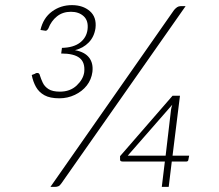

<svg xmlns="http://www.w3.org/2000/svg" viewBox="-20 -730 855 750"><path d="M212 -346Q175 -346 153.5 -358Q132 -370 120.5 -390.5Q109 -411 104 -437L117 -442Q119 -444 121.5 -444.5Q124 -445 126 -445Q134 -445 136 -435Q140 -422 147 -407Q154 -392 169.5 -382Q185 -372 214 -372Q254 -372 279.5 -396Q305 -420 309 -448Q313 -486 291 -503.5Q269 -521 219 -521L222 -543Q267 -544 292.5 -563.5Q318 -583 322 -615Q326 -649 307 -666.5Q288 -684 257 -684Q225 -684 202.5 -666Q180 -648 169 -619Q167 -615 163.5 -612Q160 -609 157 -610L138 -613Q149 -660 183 -685Q217 -710 261 -710Q304 -710 331 -686.5Q358 -663 353 -620Q348 -586 326.5 -564Q305 -542 273 -534Q311 -527 328 -505Q345 -483 341 -449Q337 -419 319 -396Q301 -373 272.5 -359.5Q244 -346 212 -346ZM612 0 624 -99H460Q449 -99 449 -106V-120L654 -356H683L654 -122H719L716 -107Q716 -104 714 -101.5Q712 -99 708 -99H651L639 0ZM479 -122H627L648 -301Q649 -306 650 -311Q651 -316 653 -321ZM177 0 660 -691Q666 -698 672 -702Q678 -706 686 -706H705L220 -14Q214 -5 208 -2.5Q202 0 195 0Z"/></svg>

Font: Aleo ExtraLight
Style: Italic
Weight: 250
Italic angle: -7°
Designer: Alessio Laiso
Foundry: Alessio Laiso
Version: Version 2.001;gftools[0.9.29]